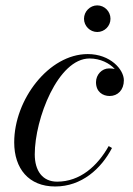

<svg xmlns="http://www.w3.org/2000/svg" viewBox="-20 -666 481 696"><path d="M284.5 -598C284.5 -571.5 306.5 -550 332.5 -550C359 -550 380.5 -571.5 380.5 -598C380.5 -624.5 359 -646.5 332.5 -646.5C306.5 -646.5 284.5 -624.5 284.5 -598ZM386 -129.5 374 -136.5C333 -63.5 270 -7.5 187 -7.5C134 -7.5 106 -47 106 -106.5C106 -235.5 190.5 -454 304.5 -454C344 -454 376.5 -437 396 -416C389.5 -417.5 382.5 -418 375 -418C349.5 -418 328 -395.5 328 -368C328 -333 352.5 -318 377.5 -318C406.5 -318 429 -339.5 429 -375C429 -414 380 -470 298 -470C157 -470 31.5 -305 31.5 -150C31.5 -55 84 10 180 10C276 10 346.5 -54 386 -129.5Z"/></svg>

Font: Bodoni* 16pt
Style: Italic
Weight: 400
Italic angle: -13°
Version: Version 2.3